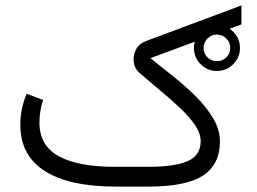

<svg xmlns="http://www.w3.org/2000/svg" viewBox="-20 -691 951 711"><path d="M698.2 -513.2Q698.2 -548.3 723.1 -573.5Q748 -598.6 783.2 -598.6Q818.4 -598.6 843.5 -573.5Q868.7 -548.3 868.7 -513.2Q868.7 -478 843.5 -453.1Q818.4 -428.2 783.2 -428.2Q748 -428.2 723.1 -453.1Q698.2 -478 698.2 -513.2ZM733.9 -513.2Q733.9 -492.7 748.3 -478.5Q762.7 -464.4 783.2 -464.4Q803.7 -464.4 818.1 -478.5Q832.5 -492.7 832.5 -513.2Q832.5 -533.7 818.1 -548.3Q803.7 -563 783.2 -563Q762.7 -563 748.3 -548.3Q733.9 -533.7 733.9 -513.2ZM527.3 -73.2Q627.4 -73.2 675.3 -94.5Q723.1 -115.7 723.1 -168Q723.1 -196.8 702.6 -227.1Q682.1 -257.3 648.7 -289.3Q615.2 -321.3 575.4 -354.2Q535.6 -387.2 497.1 -420.9Q474.6 -439.5 474.6 -472.7Q474.6 -492.2 485.6 -511Q496.6 -529.8 521 -539.1L874 -670.9V-600.6L537.1 -475.6Q574.7 -445.3 619.1 -410.2Q663.6 -375 703.4 -335.7Q743.2 -296.4 768.8 -253.9Q794.4 -211.4 794.4 -166.5Q794.4 -83 732.7 -41.5Q670.9 0 527.8 0H410.2Q235.8 0 145.5 -57.9Q55.2 -115.7 55.2 -229Q55.2 -259.3 61.3 -288.1Q67.4 -316.9 78.6 -343.8L139.6 -320.8Q126 -280.3 126 -236.3Q126.5 -150.9 198.5 -112.1Q270.5 -73.2 405.3 -73.2Z"/></svg>

Font: Vazir Light WOL
Style: Light-WOL
Weight: 300
Designer: Saber Rastikerdar
Foundry: Saber Rastikerdar
Version: Version 30.0.0